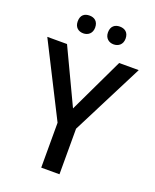

<svg xmlns="http://www.w3.org/2000/svg" viewBox="-165 -1004 885 1097"><g transform="rotate(20 278.0 -455.5)"><path d="M133 -857C133 -821 156 -803 186 -803C214 -803 239 -821 239 -857C239 -896 214 -911 186 -911C156 -911 133 -896 133 -857ZM317 -857C317 -821 342 -803 370 -803C399 -803 424 -821 424 -857C424 -896 399 -911 370 -911C342 -911 317 -896 317 -857ZM278 -380 120 -714H0L223 -273V0H334V-277L556 -714H437Z"/></g></svg>

Font: Noto Sans Thai Medium
Style: Regular
Weight: 500
Designer: Monotype Design Team
Foundry: Monotype Imaging Inc.
Version: Version 1.901